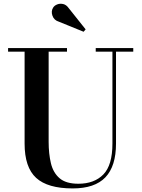

<svg xmlns="http://www.w3.org/2000/svg" viewBox="-20 -1012 774 1046"><path d="M706 -750V-730.5H612V-230Q612 -106.5 554.2 -46Q496.5 14.5 376 14.5Q239.5 14.5 176.8 -43Q114 -100.5 114 -230V-730.5H24V-750H345V-730.5H245V-240Q245 -174 257.5 -122.2Q270 -70.5 304.8 -40.8Q339.5 -11 407 -11Q493.5 -11 543 -61.5Q592.5 -112 592.5 -230V-730.5H501.5V-750ZM435.5 -839 301.5 -893.5Q274.5 -901.5 265.8 -926.2Q257 -951 269.5 -970.5Q276.5 -982 291.8 -988Q307 -994 324.2 -990Q341.5 -986 354.5 -967.5L446.5 -852Z"/></svg>

Font: Bodoni Moda SemiBold
Style: Regular
Weight: 600
Designer: Owen Earl
Foundry: indestructible type
Version: Version 2.005; ttfautohint (v1.8.4.7-5d5b)